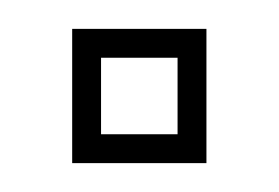

<svg xmlns="http://www.w3.org/2000/svg" viewBox="-20 -613 193 133"><path d="M30 -593H123V-500H30ZM50 -520H103V-573H50Z"/></svg>

Font: Blaka Hollow
Style: Regular
Weight: 400
Designer: Mohamed Gaber
Foundry: Kief Type Foundry
Version: Version 1.003; ttfautohint (v1.8.4.7-5d5b)